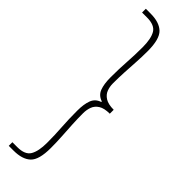

<svg xmlns="http://www.w3.org/2000/svg" viewBox="-319 -775 938 938"><g transform="rotate(45 149.5 -306.5)"><path d="M21 167V142H55Q108 142 125.5 112Q143 82 143 24Q143 -30 139.5 -80Q136 -130 136 -191Q136 -236 147 -265Q158 -294 189 -304V-308Q158 -318 147 -346.5Q136 -375 136 -421Q136 -482 139.5 -531.5Q143 -581 143 -636Q143 -695 125.5 -724.5Q108 -754 55 -754H21V-780H54Q114 -780 144 -751.5Q174 -723 174 -640Q174 -600 171.5 -561.5Q169 -523 167 -485.5Q165 -448 165 -408Q165 -386 172.5 -366Q180 -346 200.5 -333Q221 -320 259 -320V-293Q221 -293 200.5 -280Q180 -267 172.5 -246.5Q165 -226 165 -202Q165 -164 167 -126.5Q169 -89 171.5 -50.5Q174 -12 174 29Q174 111 144 139Q114 167 54 167Z"/></g></svg>

Font: Noto Sans KR Thin
Style: Regular
Weight: 100
Designer: Ryoko NISHIZUKA 西塚涼子 (kana, bopomofo & ideographs); Paul D. Hunt (Latin, Greek & Cyrillic); Sandoll Communications 산돌커뮤니
Foundry: Adobe
Version: Version 2.004-H2;hotconv 1.0.118;makeotfexe 2.5.65603